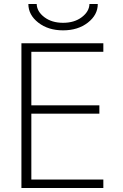

<svg xmlns="http://www.w3.org/2000/svg" viewBox="-20 -948 619 968"><path d="M123 -928H165Q166 -890 203.5 -861.5Q241 -833 298 -833Q355 -833 392.5 -861.5Q430 -890 431 -928H473Q473 -873 423 -834Q373 -795 298 -795Q223 -795 173 -834Q123 -873 123 -928ZM138 -687V-417H481V-375H138V-43H501V0H88V-730H501V-687Z"/></svg>

Font: Mplus 1p Light
Style: Regular
Weight: 300
Version: Version 1.061